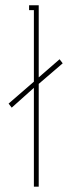

<svg xmlns="http://www.w3.org/2000/svg" viewBox="-20 -699 272 719"><path d="M125 0H106.9V-370.1L23.9 -295.9L12.2 -311L106.9 -393.1V-661.1H88.9V-679.2H125V-409.2L203.1 -477.1L214.8 -461.9L125 -384.8Z"/></svg>

Font: Rawengulk
Style: Light
Weight: 300
Version: Version 0.92